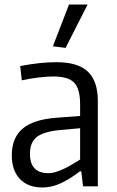

<svg xmlns="http://www.w3.org/2000/svg" viewBox="-20 -821 514 846"><path d="M166 5Q103 5 67.5 -32.5Q32 -70 32 -137Q32 -213 79 -253.5Q126 -294 226 -302L333 -310V-361Q333 -429 307 -456.5Q281 -484 215 -484Q188 -484 149.5 -479.5Q111 -475 76 -467L69 -530Q157 -547 229 -547Q323 -547 367 -505.5Q411 -464 411 -376V0H346L338 -66H332Q295 -37 253 -16Q211 5 166 5ZM193 -58Q210 -58 228.5 -64Q247 -70 265.5 -79Q284 -88 301 -98.5Q318 -109 333 -118V-256L244 -248Q172 -241 142 -217.5Q112 -194 112 -143Q112 -58 193 -58ZM213 -617 284 -801H366L269 -610Z"/></svg>

Font: Encode Sans Condensed
Style: Regular
Weight: 400
Designer: Pablo Impallari, Andres Torresi
Foundry: Pablo Impallari, Andres Torresi
Version: Version 1.000; ttfautohint (v1.00) -l 8 -r 50 -G 200 -x 14 -